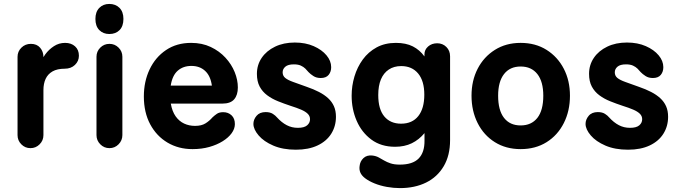

<svg xmlns="http://www.w3.org/2000/svg" viewBox="-20 -750 3488 985"><path d="M136.2 10Q108.8 10 89.4 -9.6Q70 -29.2 70 -56.8V-458.5Q70 -486 89.8 -505.5Q109.5 -525 138.5 -525Q169 -525 185.9 -505.1Q202.8 -485.2 202.8 -457.8V-411.5L183.8 -423.2Q194.5 -447.2 212.8 -471.9Q231 -496.5 256.8 -513.2Q282.5 -530 314 -530Q345.5 -530 365.1 -512.2Q384.8 -494.5 384.8 -464Q384.8 -436.5 364.5 -417Q344.2 -397.5 312 -397.5Q273.8 -397.5 249.6 -383.8Q225.5 -370 214.1 -345.5Q202.8 -321 202.8 -288V-56.8Q202.8 -29.2 183.2 -9.6Q163.8 10 136.2 10Z M541.5 10Q513.8 10 494.4 -9.8Q475 -29.5 475 -57V-458.8Q475 -486.2 494.4 -505.6Q513.8 -525 541.5 -525Q569 -525 588.4 -505.6Q607.8 -486.2 607.8 -458.8V-57Q607.8 -29.5 588.4 -9.8Q569 10 541.5 10ZM540.8 -575.5Q509.5 -575.5 489.5 -595.6Q469.5 -615.8 469.5 -652.8Q469.5 -689.2 489.4 -709.5Q509.3 -729.8 540.6 -729.8Q573.2 -729.8 593.2 -709.5Q613.2 -689.2 613.2 -652.8Q613.2 -615.8 593.4 -595.6Q573.5 -575.5 540.8 -575.5Z M967.8 15Q895.8 15 839.4 -18.4Q783 -51.8 750.5 -112.5Q718 -173.2 718 -255.2Q718 -331.8 747.6 -394.1Q777.2 -456.5 831.8 -493.2Q886.2 -530 960.5 -530Q1016.8 -530 1061.1 -509Q1105.5 -488 1136.6 -454.1Q1167.8 -420.2 1184 -380.2Q1200.2 -340.2 1200.2 -301.2Q1200.2 -262.5 1181.4 -240.5Q1162.5 -218.5 1121 -218.5H856.2Q863.2 -178.5 881.1 -153.2Q899 -128 924.6 -116.1Q950.2 -104.2 980.5 -104.2Q1013.5 -104.2 1033.9 -116.9Q1054.2 -129.5 1070 -147.8Q1080.2 -157.5 1092.5 -166Q1104.8 -174.5 1125 -174.5Q1151 -174.5 1168.1 -158.2Q1185.2 -142 1185 -113Q1184.8 -89.2 1168.4 -66.6Q1152 -44 1122.6 -25.6Q1093.2 -7.2 1054 3.9Q1014.8 15 967.8 15ZM855.8 -310.8H1067Q1060 -360.8 1032.4 -386.2Q1004.8 -411.8 961.8 -411.8Q919.8 -411.8 891.9 -387.4Q864 -363 855.8 -310.8Z M1498 18Q1430.8 18 1382 -3.1Q1333.2 -24.2 1306.9 -55.1Q1280.5 -86 1280 -113.8Q1279.8 -136.2 1295.9 -155.6Q1312 -175 1343 -175Q1365.5 -175 1379.8 -165.8Q1394 -156.5 1400.2 -148.5Q1425 -121.2 1451 -107.8Q1477 -94.2 1508 -94.2Q1540.8 -94.2 1555.6 -107Q1570.5 -119.8 1570.5 -138.5Q1570.5 -154.5 1558.9 -166.1Q1547.2 -177.8 1525 -187.4Q1502.8 -197 1470.8 -207Q1437.5 -218 1406.4 -230.5Q1375.2 -243 1350.8 -261.2Q1326.2 -279.5 1312.1 -306Q1298 -332.5 1298 -371.2Q1298 -417 1322.6 -453.2Q1347.2 -489.5 1391.1 -510.6Q1435 -531.8 1492.2 -531.8Q1547.5 -531.8 1589.4 -513.2Q1631.2 -494.8 1655 -466.2Q1678.8 -437.8 1679 -405.8Q1679.2 -382.2 1666.1 -366Q1653 -349.8 1625.5 -349.8Q1603.2 -349.8 1587.8 -359.9Q1572.2 -370 1562.8 -380Q1555.8 -388.8 1546.5 -397.9Q1537.2 -407 1523.4 -413.4Q1509.5 -419.8 1487.5 -419.8Q1457.8 -419.8 1443.9 -407.9Q1430 -396 1430 -379Q1430 -361 1443.4 -350.1Q1456.8 -339.2 1484.1 -329.5Q1511.5 -319.8 1553.8 -304.5Q1588.8 -292.5 1616.4 -278.2Q1644 -264 1663.5 -246Q1683 -228 1693.2 -204.9Q1703.5 -181.8 1703.5 -150.8Q1703.5 -102.5 1679.4 -64Q1655.2 -25.5 1609.2 -3.8Q1563.2 18 1498 18Z M2006.8 3Q1935 3 1885.2 -33.9Q1835.5 -70.8 1809.8 -130.2Q1784 -189.8 1784 -258.8Q1784 -309.5 1798.4 -357.6Q1812.8 -405.8 1841.2 -444.8Q1869.8 -483.8 1912.2 -506.9Q1954.8 -530 2011 -530Q2062.5 -530 2097.9 -512Q2133.2 -494 2157.5 -460.5V-470.8Q2157.5 -495.2 2176.4 -511.6Q2195.2 -528 2222.8 -528Q2251 -528 2270 -509Q2289 -490 2289 -461V-31Q2289 47.8 2256.2 103Q2223.5 158.2 2165.8 186.6Q2108 215 2031.8 215Q1998.8 215 1964.8 208.9Q1930.8 202.8 1901.8 191.1Q1872.8 179.5 1852.5 164Q1835.2 150.5 1828.8 135.5Q1822.2 120.5 1824.8 102.2Q1827 77.8 1844.5 61.2Q1862 44.8 1890 47.8Q1908.8 50 1922.6 57.5Q1936.5 65 1950.6 73.4Q1964.8 81.8 1983.8 88.1Q2002.8 94.5 2031.2 94.5Q2097 94.5 2127.8 63.1Q2158.5 31.8 2157.8 -29V-67.2Q2129.8 -33.2 2092.6 -15.1Q2055.5 3 2006.8 3ZM2037.5 -115.5Q2095 -115.5 2125.9 -154.5Q2156.8 -193.5 2156.8 -264.2Q2156.8 -335 2125.1 -373Q2093.5 -411 2038.2 -411Q2001 -411 1974.5 -393.2Q1948 -375.5 1934.2 -342.8Q1920.5 -310 1920.5 -262.5Q1920.5 -189.8 1951.6 -152.6Q1982.8 -115.5 2037.5 -115.5Z M2651 15Q2575.8 15 2518.8 -20.6Q2461.8 -56.2 2430.4 -118.6Q2399 -181 2399 -259Q2399 -336.2 2430.4 -397.2Q2461.8 -458.2 2518.8 -494.1Q2575.8 -530 2651 -530Q2727.2 -530 2784.1 -494.1Q2841 -458.2 2872.5 -397.2Q2904 -336.2 2904 -259Q2904 -181 2872.5 -118.6Q2841 -56.2 2784.1 -20.6Q2727.2 15 2651 15ZM2651 -106.5Q2706.2 -106.5 2736.8 -145.2Q2767.2 -184 2767.2 -259Q2767.2 -331.2 2736.8 -370Q2706.2 -408.8 2651 -408.8Q2596 -408.8 2565.8 -370Q2535.5 -331.2 2535.5 -259Q2535.5 -184 2565.8 -145.2Q2596 -106.5 2651 -106.5Z M3202 18Q3134.8 18 3086 -3.1Q3037.2 -24.2 3010.9 -55.1Q2984.5 -86 2984 -113.8Q2983.8 -136.2 2999.9 -155.6Q3016 -175 3047 -175Q3069.5 -175 3083.8 -165.8Q3098 -156.5 3104.2 -148.5Q3129 -121.2 3155 -107.8Q3181 -94.2 3212 -94.2Q3244.8 -94.2 3259.6 -107Q3274.5 -119.8 3274.5 -138.5Q3274.5 -154.5 3262.9 -166.1Q3251.2 -177.8 3229 -187.4Q3206.8 -197 3174.8 -207Q3141.5 -218 3110.4 -230.5Q3079.2 -243 3054.8 -261.2Q3030.2 -279.5 3016.1 -306Q3002 -332.5 3002 -371.2Q3002 -417 3026.6 -453.2Q3051.2 -489.5 3095.1 -510.6Q3139 -531.8 3196.2 -531.8Q3251.5 -531.8 3293.4 -513.2Q3335.2 -494.8 3359 -466.2Q3382.8 -437.8 3383 -405.8Q3383.2 -382.2 3370.1 -366Q3357 -349.8 3329.5 -349.8Q3307.2 -349.8 3291.8 -359.9Q3276.2 -370 3266.8 -380Q3259.8 -388.8 3250.5 -397.9Q3241.2 -407 3227.4 -413.4Q3213.5 -419.8 3191.5 -419.8Q3161.8 -419.8 3147.9 -407.9Q3134 -396 3134 -379Q3134 -361 3147.4 -350.1Q3160.8 -339.2 3188.1 -329.5Q3215.5 -319.8 3257.8 -304.5Q3292.8 -292.5 3320.4 -278.2Q3348 -264 3367.5 -246Q3387 -228 3397.2 -204.9Q3407.5 -181.8 3407.5 -150.8Q3407.5 -102.5 3383.4 -64Q3359.2 -25.5 3313.2 -3.8Q3267.2 18 3202 18Z"/></svg>

Font: National Park
Style: Regular
Weight: 400
Designer: Andrea Herstowski, Ben Hoepner
Version: Version 1.009